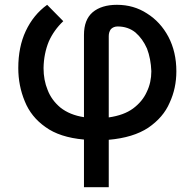

<svg xmlns="http://www.w3.org/2000/svg" viewBox="-20 -573 809 798"><path d="M169 -45Q109 -87 83 -152Q56 -217 56 -290Q56 -378 87 -444Q119 -512 176 -553L243 -485Q204 -448 183 -401Q162 -350 161 -290Q161 -240 178 -199Q194 -157 231 -126Q270 -95 329 -86V-428Q329 -491 365 -522Q402 -553 466 -553Q536 -553 591 -517Q647 -482 680 -420Q713 -357 713 -277Q713 -206 685 -146Q659 -85 596 -42Q534 -1 432 8V205H329V7Q228 -2 169 -45ZM533 -122Q572 -151 590 -191Q609 -230 609 -277Q607 -329 591 -371Q573 -412 543 -438Q512 -463 469 -463Q452 -463 441 -452Q432 -440 432 -423V-85Q495 -94 533 -122Z"/></svg>

Font: Sinter Medium
Style: Regular
Weight: 500
Foundry: Adobe & rsms
Version: Version 1.000